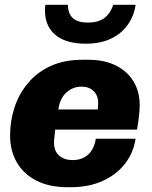

<svg xmlns="http://www.w3.org/2000/svg" viewBox="-20 -770 632 800"><path d="M261 10Q185 10 131.5 -17.5Q78 -45 50 -93.5Q22 -142 22 -206Q22 -265 40 -321Q58 -377 95.5 -422.5Q133 -468 190 -494.5Q247 -521 325 -521H347Q415 -521 463 -497Q511 -473 536.5 -430.5Q562 -388 562 -333Q562 -317 560.5 -301.5Q559 -286 557 -269Q555 -252 551 -230H210Q209 -216 207 -201Q205 -186 205 -176Q205 -141 226 -122Q247 -103 283 -103Q312 -103 332.5 -115Q353 -127 364.5 -147.5Q376 -168 379 -192H545Q536 -133 500.5 -87.5Q465 -42 407.5 -16Q350 10 275 10ZM223 -314H387Q388 -321 388.5 -327Q389 -333 389 -342Q389 -372 370 -390.5Q351 -409 320 -409Q284 -409 257 -385Q230 -361 223 -314ZM338 -588Q275 -588 235.5 -608.5Q196 -629 179.5 -665.5Q163 -702 169 -750H263Q263 -714 283 -695Q303 -676 346 -676Q390 -676 415 -695Q440 -714 452 -750H545Q538 -702 511.5 -665.5Q485 -629 441.5 -608.5Q398 -588 338 -588Z"/></svg>

Font: Chivo Medium ExtraBold
Style: Italic
Weight: 800
Italic angle: -8.05°
Version: Version 2.002